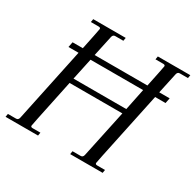

<svg xmlns="http://www.w3.org/2000/svg" viewBox="-150 -786 961 942"><g transform="rotate(30 330.5 -315.0)"><path d="M607 -597 582 -481H641L635 -451H576L496 -72Q487 -29 487 -26Q487 -18 498 -18H542L539 0H355L358 -18H404Q417 -18 420 -33L477 -301H178L130 -72Q121 -29 121 -26Q121 -18 132 -18H176L173 0H-11L-8 -18H38Q51 -18 54 -33L142 -451H85L91 -481H149L165 -558Q174 -601 174 -604Q174 -612 163 -612H119L122 -630H306L303 -612H257Q244 -612 241 -597L216 -481H515L531 -558Q540 -601 540 -604Q540 -612 529 -612H485L488 -630H672L669 -612H623Q610 -612 607 -597ZM508 -451H210L184 -329H483Z"/></g></svg>

Font: Arapey
Style: Italic
Weight: 400
Italic angle: -12°
Designer: Eduardo Rodriguez Tunni
Foundry: Eduardo Rodriguez Tunni
Version: Version 3.000